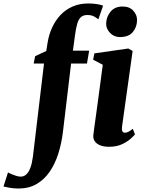

<svg xmlns="http://www.w3.org/2000/svg" viewBox="-155 -835 827 1106"><path d="M119.5 -591Q127 -636.5 145.5 -676.8Q164 -717 193.2 -748.2Q222.5 -779.5 262.8 -797.2Q303 -815 353 -815Q375 -815 397.5 -812.2Q420 -809.5 439 -802.5L411.5 -723.5Q401 -732.5 386.2 -740.5Q371.5 -748.5 347.5 -748.5Q324 -748.5 310.5 -735.8Q297 -723 289.8 -697.8Q282.5 -672.5 277.5 -635L265 -543H358.5L346 -469H254.5L207.5 -75Q199.5 -9 180.8 50.2Q162 109.5 131 154.5Q100 199.5 55.5 225.2Q11 251 -48 251Q-73 251 -97.2 247Q-121.5 243 -135 239.5L-109 158.5Q-104 161.5 -90.8 167.2Q-77.5 173 -62.5 177.8Q-47.5 182.5 -36 182.5Q-17.5 182.5 -3.8 170Q10 157.5 19.8 132Q29.5 106.5 34.5 68L98.5 -469H39L47.5 -511.5L111.5 -541.5ZM472.5 10.5Q442.5 10.5 421.2 1.8Q400 -7 390 -22.8Q380 -38.5 383 -60Q385 -79 389.2 -107.8Q393.5 -136.5 398.5 -174.5Q403.5 -212.5 409.8 -257.8Q416 -303 422.8 -354.5Q429.5 -406 437 -462L381.5 -491L388.5 -527.5L584 -555.5L609 -541.5L548 -106Q545.5 -88 549.8 -79.2Q554 -70.5 564.5 -70.5Q574 -70.5 584 -75.5Q594 -80.5 610 -93L622.5 -61Q614.5 -50.5 595.2 -33.8Q576 -17 545.5 -3.2Q515 10.5 472.5 10.5ZM535.5 -621.5Q501.5 -621.5 478.2 -646.2Q455 -671 456.5 -701.5Q458.5 -741 483 -769.2Q507.5 -797.5 551.5 -797.5Q591.5 -797.5 613.2 -772.8Q635 -748 634.5 -719Q634 -679.5 610.2 -650.5Q586.5 -621.5 535.5 -621.5Z"/></svg>

Font: Merriweather 48pt Black
Style: Italic
Weight: 900
Italic angle: -7.8°
Version: Version 2.101